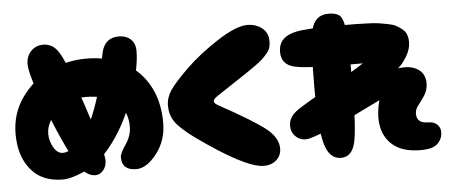

<svg xmlns="http://www.w3.org/2000/svg" viewBox="-48 -813 2173 926"><g transform="rotate(-5 1038.0 -350.0)"><path d="M224 -17Q262 -17 324.5 -44Q387 -71 427 -116Q519 -213 575 -361.5Q631 -510 631 -603Q631 -640 609 -660.5Q587 -681 552 -681Q485 -681 468 -613Q466 -604 451.5 -531Q437 -458 426.5 -417Q416 -376 392 -316Q368 -256 339 -219Q278 -145 235 -145Q208 -145 190 -176.5Q172 -208 172 -242Q172 -299 228 -351.5Q284 -404 367 -404Q459 -404 513 -362.5Q567 -321 567 -244Q567 -199 539 -158.5Q511 -118 511 -99Q511 -36 581 -36Q631 -36 680 -99Q729 -162 729 -247Q729 -402 636.5 -495Q544 -588 384 -588Q295 -588 212 -550Q129 -512 72 -434Q15 -356 15 -255Q15 -148 69 -82.5Q123 -17 224 -17ZM382 -24Q404 -24 420 -43.5Q436 -63 436 -90Q436 -150 296 -549Q272 -617 247 -645Q222 -673 185 -673Q149 -673 125.5 -648.5Q102 -624 102 -585Q102 -531 177.5 -342.5Q253 -154 305 -75Q340 -24 382 -24Z M1196 2Q1232 2 1256 -19.5Q1280 -41 1280 -75Q1280 -127 1223 -172.5Q1166 -218 998 -310Q981 -320 981 -329.5Q981 -339 998 -351Q1032 -374 1077 -403.5Q1122 -433 1143 -447Q1164 -461 1191.5 -480.5Q1219 -500 1230.5 -511Q1242 -522 1254.5 -537Q1267 -552 1270.5 -565.5Q1274 -579 1274 -595Q1274 -636 1244.5 -659Q1215 -682 1174 -682Q1120 -682 1028.5 -623Q937 -564 868 -497Q805 -435 782 -400.5Q759 -366 759 -327Q759 -283 781.5 -250Q804 -217 868 -169Q1105 2 1196 2Z M1969 -8Q2018 -10 2039.5 -32.5Q2061 -55 2061 -86Q2061 -108 2045.5 -123Q2030 -138 2001 -138Q1947 -138 1947 -185Q1947 -206 1963 -225.5Q1979 -245 1995 -270Q2011 -295 2011 -327Q2011 -374 1974.5 -396.5Q1938 -419 1880 -410Q1901 -427 1922.5 -462Q1944 -497 1944 -533Q1944 -553 1938 -568.5Q1932 -584 1918.5 -595Q1905 -606 1890.5 -614Q1876 -622 1851 -627Q1826 -632 1806 -635Q1786 -638 1752 -639Q1718 -640 1695 -640.5Q1672 -641 1633 -641Q1457 -641 1405 -629Q1327 -612 1321 -552Q1320 -546 1320 -539Q1320 -476 1384.5 -462Q1449 -448 1648 -449Q1690 -449 1713 -449Q1654 -410 1537 -345Q1420 -280 1379 -251Q1340 -223 1337.5 -185Q1335 -147 1362.5 -124Q1390 -101 1428 -111Q1519 -136 1777 -265Q1745 -143 1797 -73Q1849 -3 1969 -8ZM1569 -4Q1623 -4 1638.5 -74.5Q1654 -145 1654 -353Q1654 -372 1654 -406Q1654 -509 1653 -550.5Q1652 -592 1644 -635.5Q1636 -679 1618.5 -690.5Q1601 -702 1569 -702Q1503 -702 1486.5 -634.5Q1470 -567 1470 -353Q1470 -154 1491.5 -79Q1513 -4 1569 -4Z"/></g></svg>

Font: Cherry Bomb
Style: Regular
Weight: 400
Designer: satsuyako
Foundry: satsuyako
Version: Version 4.0